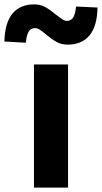

<svg xmlns="http://www.w3.org/2000/svg" viewBox="-78 -857 465 877"><path d="M232.8 -562.4V0H77.2V-562.4ZM132 -699.8Q114 -714.8 103.2 -721.7Q92.4 -728.6 81.8 -728.6Q62.8 -728.6 52.9 -712.5Q43 -696.4 40.2 -661.8L-58 -667.4Q-55.8 -752.2 -21.3 -794.6Q13.2 -837 78.8 -837Q106.2 -837 128.4 -824.9Q150.6 -812.8 177.4 -790.4Q197.8 -774.6 207.8 -768.1Q217.8 -761.6 228.6 -761.6Q246.6 -761.6 256.5 -777.6Q266.4 -793.6 269.4 -827.2L367.4 -822.6Q366 -738 331.1 -695.6Q296.2 -653.2 230.8 -653.2Q202.4 -653.2 180.6 -665.3Q158.8 -677.4 132 -699.8Z"/></svg>

Font: 寒蝉端黑体 Light
Style: Regular
Weight: 300
Designer: ChillDuanSans {Warren2060}; 
Source Han Sans {Ryoko NISHIZUKA 西塚涼子 (kana, bopomofo & ideographs); Paul D. Hunt (Latin, G
Foundry: ChillType&Adobe
Version: Version 1.300;Glyphs 3.3 (3306)